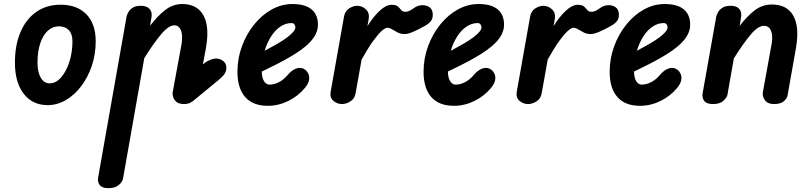

<svg xmlns="http://www.w3.org/2000/svg" viewBox="-20 -530 4138 978"><path d="M223 5.5Q145 5.5 100.5 -52.8Q56 -111 56 -210.5Q56 -301 84.8 -367.5Q113.5 -434 165.8 -470Q218 -506 288.5 -506Q372.5 -506 420 -457.2Q467.5 -408.5 467.5 -319.5Q467.5 -254 447.8 -195.2Q428 -136.5 394 -91.5Q360 -46.5 315.8 -20.5Q271.5 5.5 223 5.5ZM233 -105.5Q264.5 -105.5 290.8 -135.2Q317 -165 333 -213.8Q349 -262.5 349 -320Q349 -357 330.5 -376.5Q312 -396 280.5 -396Q248 -396 223.2 -373.2Q198.5 -350.5 184.8 -308.8Q171 -267 171 -210Q171 -162 187.8 -133.8Q204.5 -105.5 233 -105.5Z M531.5 428.5Q500.5 428.5 488.2 412.8Q476 397 480 373.5L625 -447Q627 -455.5 634 -468.2Q641 -481 656.2 -490.8Q671.5 -500.5 697 -500.5Q727.5 -500.5 742 -484.5Q756.5 -468.5 751.5 -440.5L744.5 -399Q783 -449.5 822.2 -479.5Q861.5 -509.5 908 -509.5Q959.5 -509.5 991 -482.8Q1022.5 -456 1032.2 -405.5Q1042 -355 1028.5 -283L1013.5 -202L1029.5 -214.5Q1044 -222.5 1057 -227.5Q1070 -232.5 1082.5 -232Q1105.5 -230.5 1120.8 -215.8Q1136 -201 1132.5 -177Q1131 -163 1120.8 -149.5Q1110.5 -136 1094 -123L975 -25Q964.5 -15.5 951.2 -7.8Q938 0 916 0Q884.5 0 870.2 -20Q856 -40 860 -62.5L904 -301Q909 -330.5 906.8 -353Q904.5 -375.5 894.5 -388.2Q884.5 -401 868.5 -401Q839 -401 800.8 -355.5Q762.5 -310 715 -234L606.5 380.5Q603.5 396.5 584.8 412.5Q566 428.5 531.5 428.5Z M1344 9Q1268 9 1228.8 -35.8Q1189.5 -80.5 1189.5 -164Q1189.5 -232.5 1212.5 -294.8Q1235.5 -357 1274.8 -405.5Q1314 -454 1364.2 -481.8Q1414.5 -509.5 1469.5 -509.5Q1534 -509.5 1566.8 -482.5Q1599.5 -455.5 1599.5 -404Q1599.5 -380 1588.8 -357.5Q1578 -335 1557.8 -314Q1537.5 -293 1509.5 -273.2Q1481.5 -253.5 1447 -234Q1423 -220 1387 -201.8Q1351 -183.5 1313.5 -165.5Q1313.5 -157 1314.5 -149.8Q1315.5 -142.5 1317 -136Q1320.5 -120.5 1330 -109.8Q1339.5 -99 1353 -99Q1377.5 -99 1402.2 -112.2Q1427 -125.5 1446.5 -149.5Q1468.5 -175 1492.2 -182Q1516 -189 1535 -174.5Q1544.5 -167.5 1550.8 -154.2Q1557 -141 1554.2 -122.8Q1551.5 -104.5 1533.5 -82.5Q1499 -40.5 1448.8 -15.8Q1398.5 9 1344 9ZM1328 -271.5Q1343.5 -279.5 1359.5 -288.5Q1375.5 -297.5 1391 -306Q1420.5 -323 1441 -338.2Q1461.5 -353.5 1473 -366.8Q1484.5 -380 1484.5 -391Q1484.5 -399 1479.5 -405.8Q1474.5 -412.5 1465 -412.5Q1434.5 -412.5 1407.8 -394.2Q1381 -376 1360.8 -344.2Q1340.5 -312.5 1328 -271.5Z M1722 0Q1697.5 0 1678.5 -16Q1659.5 -32 1664 -61L1732.5 -446.5Q1737.5 -473.5 1758.2 -487Q1779 -500.5 1800 -500.5Q1824.5 -500.5 1844 -482.2Q1863.5 -464 1858 -432.5L1851.5 -397Q1881.5 -445 1914 -475.2Q1946.5 -505.5 1974.5 -505.5Q1997.5 -505.5 2007 -496.8Q2016.5 -488 2023.5 -479Q2030.5 -470 2044.5 -470Q2059 -470 2073.5 -479Q2088 -488 2095.5 -493.5Q2110 -502.5 2130.8 -503.5Q2151.5 -504.5 2168 -493Q2184.5 -481.5 2184.5 -454.5Q2184.5 -435.5 2175.2 -423.2Q2166 -411 2153 -403.2Q2140 -395.5 2128.5 -389.5Q2109 -378.5 2083.2 -367.5Q2057.5 -356.5 2041.5 -356.5Q2021.5 -356.5 2005.8 -364.5Q1990 -372.5 1977.2 -380.5Q1964.5 -388.5 1952 -388.5Q1943 -388.5 1925.2 -373.2Q1907.5 -358 1881.8 -322.8Q1856 -287.5 1822 -227L1791 -53.5Q1786 -27 1764.8 -13.5Q1743.5 0 1722 0Z M2292 9Q2216 9 2176.8 -35.8Q2137.5 -80.5 2137.5 -164Q2137.5 -232.5 2160.5 -294.8Q2183.5 -357 2222.8 -405.5Q2262 -454 2312.2 -481.8Q2362.5 -509.5 2417.5 -509.5Q2482 -509.5 2514.8 -482.5Q2547.5 -455.5 2547.5 -404Q2547.5 -380 2536.8 -357.5Q2526 -335 2505.8 -314Q2485.5 -293 2457.5 -273.2Q2429.5 -253.5 2395 -234Q2371 -220 2335 -201.8Q2299 -183.5 2261.5 -165.5Q2261.5 -157 2262.5 -149.8Q2263.5 -142.5 2265 -136Q2268.5 -120.5 2278 -109.8Q2287.5 -99 2301 -99Q2325.5 -99 2350.2 -112.2Q2375 -125.5 2394.5 -149.5Q2416.5 -175 2440.2 -182Q2464 -189 2483 -174.5Q2492.5 -167.5 2498.8 -154.2Q2505 -141 2502.2 -122.8Q2499.5 -104.5 2481.5 -82.5Q2447 -40.5 2396.8 -15.8Q2346.5 9 2292 9ZM2276 -271.5Q2291.5 -279.5 2307.5 -288.5Q2323.5 -297.5 2339 -306Q2368.5 -323 2389 -338.2Q2409.5 -353.5 2421 -366.8Q2432.5 -380 2432.5 -391Q2432.5 -399 2427.5 -405.8Q2422.5 -412.5 2413 -412.5Q2382.5 -412.5 2355.8 -394.2Q2329 -376 2308.8 -344.2Q2288.5 -312.5 2276 -271.5Z M2670 0Q2645.5 0 2626.5 -16Q2607.5 -32 2612 -61L2680.5 -446.5Q2685.5 -473.5 2706.2 -487Q2727 -500.5 2748 -500.5Q2772.5 -500.5 2792 -482.2Q2811.5 -464 2806 -432.5L2799.5 -397Q2829.5 -445 2862 -475.2Q2894.5 -505.5 2922.5 -505.5Q2945.5 -505.5 2955 -496.8Q2964.5 -488 2971.5 -479Q2978.5 -470 2992.5 -470Q3007 -470 3021.5 -479Q3036 -488 3043.5 -493.5Q3058 -502.5 3078.8 -503.5Q3099.5 -504.5 3116 -493Q3132.5 -481.5 3132.5 -454.5Q3132.5 -435.5 3123.2 -423.2Q3114 -411 3101 -403.2Q3088 -395.5 3076.5 -389.5Q3057 -378.5 3031.2 -367.5Q3005.5 -356.5 2989.5 -356.5Q2969.5 -356.5 2953.8 -364.5Q2938 -372.5 2925.2 -380.5Q2912.5 -388.5 2900 -388.5Q2891 -388.5 2873.2 -373.2Q2855.5 -358 2829.8 -322.8Q2804 -287.5 2770 -227L2739 -53.5Q2734 -27 2712.8 -13.5Q2691.5 0 2670 0Z M3240 9Q3164 9 3124.8 -35.8Q3085.5 -80.5 3085.5 -164Q3085.5 -232.5 3108.5 -294.8Q3131.5 -357 3170.8 -405.5Q3210 -454 3260.2 -481.8Q3310.5 -509.5 3365.5 -509.5Q3430 -509.5 3462.8 -482.5Q3495.5 -455.5 3495.5 -404Q3495.5 -380 3484.8 -357.5Q3474 -335 3453.8 -314Q3433.5 -293 3405.5 -273.2Q3377.5 -253.5 3343 -234Q3319 -220 3283 -201.8Q3247 -183.5 3209.5 -165.5Q3209.5 -157 3210.5 -149.8Q3211.5 -142.5 3213 -136Q3216.5 -120.5 3226 -109.8Q3235.5 -99 3249 -99Q3273.5 -99 3298.2 -112.2Q3323 -125.5 3342.5 -149.5Q3364.5 -175 3388.2 -182Q3412 -189 3431 -174.5Q3440.5 -167.5 3446.8 -154.2Q3453 -141 3450.2 -122.8Q3447.5 -104.5 3429.5 -82.5Q3395 -40.5 3344.8 -15.8Q3294.5 9 3240 9ZM3224 -271.5Q3239.5 -279.5 3255.5 -288.5Q3271.5 -297.5 3287 -306Q3316.5 -323 3337 -338.2Q3357.5 -353.5 3369 -366.8Q3380.5 -380 3380.5 -391Q3380.5 -399 3375.5 -405.8Q3370.5 -412.5 3361 -412.5Q3330.5 -412.5 3303.8 -394.2Q3277 -376 3256.8 -344.2Q3236.5 -312.5 3224 -271.5Z M3611 0Q3578.5 0 3566.8 -16.5Q3555 -33 3559 -55L3628.5 -446Q3630.5 -455 3637.5 -467.8Q3644.5 -480.5 3659.8 -490.5Q3675 -500.5 3702 -500.5Q3732.5 -500.5 3746 -484.2Q3759.5 -468 3754.5 -439.5L3747.5 -398Q3786 -448.5 3825 -477.8Q3864 -507 3910.5 -507Q3964 -507 3995.5 -480.8Q4027 -454.5 4037 -404.5Q4047 -354.5 4034 -282.5L3991.5 -43.5Q3989.5 -30 3973.5 -15Q3957.5 0 3922 0Q3890.5 0 3876.2 -19.8Q3862 -39.5 3866 -61.5L3909.5 -300.5Q3915 -330 3912.5 -351.8Q3910 -373.5 3899.8 -386Q3889.5 -398.5 3871.5 -398.5Q3841.5 -398.5 3803.8 -353.8Q3766 -309 3718 -232.5L3685.5 -47.5Q3683 -34 3665.2 -17Q3647.5 0 3611 0Z"/></svg>

Font: Edu AU VIC WA NT Hand SemiBold
Style: Regular
Weight: 600
Version: Version 1.001